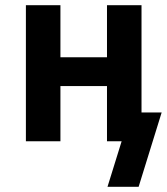

<svg xmlns="http://www.w3.org/2000/svg" viewBox="-20 -540 640 734"><path d="M391 174 445 0H389V-211H211V0H79V-520H211V-321H389V-520H521V-110H598L510 174Z"/></svg>

Font: Iosevka Aile Extrabold
Style: Regular
Weight: 800
Designer: Belleve Invis
Foundry: Belleve Invis
Version: Version 27.3.5; ttfautohint (v1.8.4)